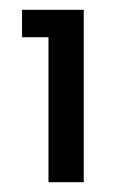

<svg xmlns="http://www.w3.org/2000/svg" viewBox="-20 -724 236 392"><path d="M79 -648H25V-704H151V-352H79Z"/></svg>

Font: Poppins
Style: Regular
Weight: 400
Designer: Ninad Kale (Devanagari), Jonny Pinhorn (Latin)
Foundry: Indian Type Foundry
Version: Version 3.002 2017